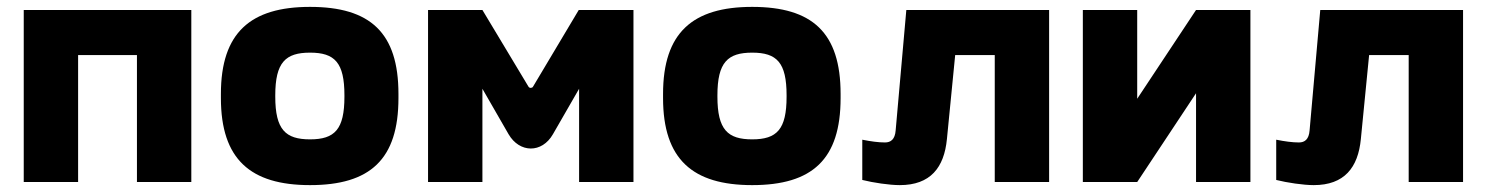

<svg xmlns="http://www.w3.org/2000/svg" viewBox="-20 -529 4321 558"><path d="M49 0H207V-369H378V0H536V-500H49Z M622 -256V-244C622 -66 708 9 881 9C1056 9 1138 -66 1138 -244V-256C1138 -434 1056 -509 881 -509C708 -509 622 -434 622 -256ZM780 -248V-252C780 -348 810 -376 881 -376C953 -376 981 -347 981 -252V-248C981 -153 953 -124 881 -124C810 -124 780 -152 780 -248Z M1224 -500V0H1382V-271L1458 -139C1490 -84 1555 -83 1587 -139L1663 -271V0H1821V-500H1662L1529 -277C1527 -273 1519 -272 1516 -277L1382 -500Z M1907 -256V-244C1907 -66 1993 9 2166 9C2341 9 2423 -66 2423 -244V-256C2423 -434 2341 -509 2166 -509C1993 -509 1907 -434 1907 -256ZM2065 -248V-252C2065 -348 2095 -376 2166 -376C2238 -376 2266 -347 2266 -252V-248C2266 -153 2238 -124 2166 -124C2095 -124 2065 -152 2065 -248Z M2732 -125 2756 -369H2871V0H3029V-500H2614L2583 -150C2581 -124 2569 -115 2552 -115C2533 -115 2511 -118 2486 -123V-6C2518 2 2565 9 2595 9C2684 9 2724 -42 2732 -125Z M3127 0H3285L3456 -258V0H3614V-500H3456L3285 -242V-500H3127Z M3935 -125 3959 -369H4074V0H4232V-500H3817L3786 -150C3784 -124 3772 -115 3755 -115C3736 -115 3714 -118 3689 -123V-6C3721 2 3768 9 3798 9C3887 9 3927 -42 3935 -125Z"/></svg>

Font: LT Wave Alt Black
Style: Regular
Weight: 900
Designer: Daniel Lyons
Version: Version 2.5 (Glyphs App)